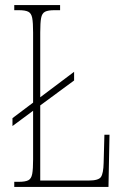

<svg xmlns="http://www.w3.org/2000/svg" viewBox="-20 -734 488 754"><path d="M36 0V-20H54Q79 -20 91 -26Q103 -32 106.5 -51Q110 -70 110 -108V-299L29 -239V-270L110 -331V-606Q110 -645 106.5 -663.5Q103 -682 91 -688Q79 -694 54 -694H36V-714H216V-694H194Q169 -694 157 -688Q145 -682 141.5 -663.5Q138 -645 138 -606V-352L271 -452V-418L138 -320V-25H328Q367 -25 376.5 -39Q386 -53 387 -94L390 -205H410L406 0Z"/></svg>

Font: Noto Serif Tamil ExtraCondensed Thin
Style: Regular
Weight: 100
Width: 2
Designer: Indian Type Foundry, Tom Grace, and the Monotype Design Team
Foundry: Monotype Imaging Inc.
Version: Version 2.004; ttfautohint (v1.8.4.7-5d5b)